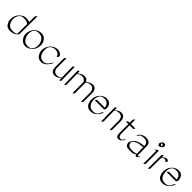

<svg xmlns="http://www.w3.org/2000/svg" viewBox="449 -2149 3777 3777"><g transform="rotate(45 2337.5 -261.0)"><path d="M379.9 -359.9 380.9 -518.1Q380.9 -526.4 398.4 -541.7Q416 -557.1 416 -548.8L412.1 -66.4Q412.1 -39.6 362.3 -4.6Q312.5 30.3 232.4 30.3Q152.3 30.3 115.2 -24.9Q78.1 -80.1 78.1 -136.2Q78.6 -245.6 147.5 -312.3Q216.3 -378.9 282.5 -376.2Q348.6 -373.5 379.9 -359.9ZM379.4 -303.2Q377.4 -304.2 372.6 -308.6Q341.8 -337.4 269.5 -340.1Q197.3 -342.8 169.4 -315.9Q113.8 -262.2 113.5 -187.5Q113.3 -112.8 149.7 -58.8Q186 -4.9 273.2 -4.9Q360.4 -4.9 377 -37.1Z M866.7 -205.1Q866.7 -96.2 800.5 -32.5Q734.4 31.2 658.4 31.5Q582.5 31.7 532.2 -36.6Q481.9 -105 498.3 -192.1Q514.6 -279.3 573.2 -328.1Q631.8 -377 707.5 -377Q783.2 -377 825 -320.1Q866.7 -263.2 866.7 -205.1ZM666 -341.8Q531.7 -341.8 531.7 -189Q531.7 -117.7 573.7 -60.5Q615.7 -3.4 684.6 -3.7Q753.4 -3.9 778.8 -28.8Q831.1 -79.6 831.1 -155Q831.1 -230.5 790.3 -286.1Q749.5 -341.8 666 -341.8Z M1250 -90.3Q1257.8 -105.5 1274.2 -122.8Q1290.5 -140.1 1289.6 -131.8Q1287.1 -113.3 1249 -59.6Q1185.5 30.3 1103.3 31Q1021 31.7 983.4 -24.4Q931.2 -102.1 948.5 -188.2Q965.8 -274.4 1027.8 -325.9Q1089.8 -377.4 1154.3 -377.2Q1218.8 -377 1257.3 -338.9Q1295.9 -300.8 1262.2 -271Q1243.2 -253.9 1242.7 -262.2Q1242.2 -285.6 1214.1 -313.7Q1186 -341.8 1126.5 -342Q1066.9 -342.3 1023.9 -306.2Q981 -270 981 -191.4Q981 -112.8 1017.8 -58.1Q1054.7 -3.4 1130.4 -4.2Q1206.1 -4.9 1250 -90.3Z M1643.1 -67.4V-4.9Q1655.3 -2.4 1639.2 15.4Q1623 33.2 1615.5 31.5Q1607.9 29.8 1607.9 28.3V-28.8Q1546.4 20.5 1520 26.4Q1408.7 51.8 1377 -35.6Q1368.2 -60.5 1367.7 -92.3V-339.8Q1367.7 -348.1 1385.3 -363.8Q1402.8 -379.4 1402.8 -371.1V-123.5Q1404.8 -3.9 1508.8 -3.4Q1556.2 -2 1598.6 -37.1Q1603.5 -41 1607.4 -44.4Q1604.5 -191.4 1601.6 -337.9Q1601.6 -346.2 1618.9 -361.8Q1636.2 -377.4 1636.7 -369.1Z M1864.7 -343.3Q1818.8 -344.7 1766.1 -302.2L1772 -8.8Q1772 -0.5 1754.4 14.9Q1736.8 30.3 1736.8 22.5L1731 -279.3V-342.3Q1719.2 -345.2 1735.4 -362.5Q1751.5 -379.9 1758.8 -378.2Q1766.1 -376.5 1766.1 -375V-317.4Q1827.6 -366.7 1854 -373Q1968.3 -399.9 2002.4 -314.5Q2074.2 -377 2142.3 -377Q2210.4 -377 2235.4 -308.6Q2244.1 -283.7 2244.1 -252.9V-5.4Q2244.1 2.9 2228 16.6Q2211.9 30.3 2209 25.9V-221.7Q2209 -251.5 2200.7 -275.9Q2176.3 -341.8 2115.5 -341.8Q2054.7 -341.8 2012.7 -306.6Q2008.8 -303.2 2005.4 -300.3Q2005.9 -286.6 2005.9 -254.4L2006.3 -6.8Q2006.3 1.5 1988.8 17.1Q1971.2 32.7 1971.2 24.4L1969.2 -277.3Q1945.3 -343.3 1864.7 -343.3Z M2380.4 -78.1Q2417.5 -3.9 2509.8 -5.1Q2602.1 -6.3 2634.3 -88.9Q2643.1 -110.8 2659.4 -129.9Q2675.8 -148.9 2675.3 -141.1Q2674.3 -106 2618.2 -38.3Q2562 29.3 2472.9 30.5Q2383.8 31.7 2347.7 -39.8Q2311.5 -111.3 2326.7 -195.1Q2341.8 -278.8 2401.1 -328.1Q2460.4 -377.4 2522.5 -377Q2643.6 -377 2657.2 -251Q2661.1 -216.3 2650.1 -200.9Q2639.2 -185.5 2627.4 -185.5H2381.8Q2373.5 -185.5 2388.9 -203.4Q2404.3 -221.2 2412.6 -221.2H2622.1Q2607.9 -341.8 2491.2 -341.8Q2358.4 -342.8 2358.4 -179.7Q2358.9 -120.1 2380.4 -78.1Z M2757.8 -284.2V-347.2Q2747.6 -349.6 2762.2 -367.4Q2776.9 -385.3 2784.9 -383.3Q2793 -381.3 2793 -379.9V-322.8Q2854.5 -371.6 2880.4 -377.4Q2992.2 -401.9 3023.4 -315.4Q3032.2 -290.5 3032.7 -258.8L3033.2 -11.7Q3033.2 -3.4 3015.6 12.2Q2998 27.8 2998 19.5L2997.6 -227.5Q2995.6 -348.1 2891.6 -348.1Q2877 -348.1 2870.8 -346.4Q2864.7 -344.7 2847.4 -341.3Q2830.1 -337.9 2812 -323Q2793.9 -308.1 2793 -307.1L2798.8 -13.7Q2798.8 -5.4 2781.2 10.3Q2763.7 25.9 2763.7 17.6Z M3178.7 -355Q3178.2 -393.1 3177.7 -422.9Q3177.2 -452.6 3191.7 -463.4Q3206.1 -474.1 3208.7 -474.1Q3211.4 -474.1 3212.2 -473.6Q3212.9 -473.1 3213.1 -471.9Q3213.4 -470.7 3213.4 -469.5Q3213.4 -468.3 3212.9 -466.1Q3212.4 -463.9 3212.4 -462.4L3214.4 -356.4L3336.9 -355Q3345.2 -355 3329.6 -337.2Q3314 -319.3 3305.7 -319.8Q3259.8 -320.3 3213.4 -320.8V-105Q3213.9 -5.9 3272.9 -5.9Q3306.6 -5.9 3319.3 -29.3Q3332 -52.7 3347.7 -63Q3363.3 -73.2 3356 -59.1Q3308.1 29.3 3243.4 29.3Q3178.7 29.3 3178.2 -73.7V-319.8H3122.6Q3109.9 -312.5 3110.8 -316.9L3111.3 -318.4Q3111.3 -323.2 3116.9 -329.6Q3122.6 -335.9 3130.9 -345.5Q3139.2 -355 3147.5 -355Z M3735.4 25.4Q3715.8 25.4 3707 -8.8Q3658.7 28.8 3609.6 29.3Q3560.5 29.8 3521 25.4Q3469.7 25.4 3446.3 -17.1Q3436 -37.6 3436 -63.7Q3436 -89.8 3460.9 -127.9Q3524.9 -225.6 3706.1 -235.4Q3705.6 -260.7 3698.2 -285.2Q3677.2 -344.7 3586.4 -344.7Q3529.3 -344.7 3486.3 -314.5Q3485.4 -312 3485.6 -306.4Q3485.8 -300.8 3468 -285.4Q3450.2 -270 3450.2 -278.3Q3450.2 -293 3471.2 -316.4Q3526.4 -379.9 3618.9 -379.9Q3711.4 -379.9 3733.4 -317.9Q3740.7 -293 3741.2 -271.5L3746.1 -50.8Q3746.1 -46.4 3741.2 -40Q3744.6 -9.8 3766.1 -9.8Q3773.4 -19.5 3786.9 -30.3Q3800.3 -41 3796.4 -29.3Q3791.5 -15.6 3773.9 4.6Q3756.3 24.9 3735.4 25.4ZM3706.5 -210.9Q3693.8 -199.7 3641.4 -197.8Q3588.9 -195.8 3541.3 -172.6Q3493.7 -149.4 3475.8 -122.3Q3458 -95.2 3480.7 -52.5Q3503.4 -9.8 3552.2 -9.8Q3552.2 -9.8 3583.5 -5.9Q3615.2 -2.4 3658.2 -11.5Q3701.2 -20.5 3710.4 -27.8Z M3983.4 -537.6Q4001.5 -497.6 3971.4 -468Q3941.4 -438.5 3915.5 -438.5Q3889.6 -438.5 3877.9 -464.4Q3875 -471.7 3875 -484.1Q3875 -496.6 3894.8 -525.4Q3914.6 -554.2 3945.1 -554.2Q3975.6 -554.2 3983.4 -537.6ZM3955.1 -474.1Q3956.5 -485.8 3949.2 -502.4Q3941.9 -519 3927.7 -519Q3913.6 -519 3910.6 -518.6Q3910.2 -515.1 3910.2 -509.5Q3910.2 -503.9 3917.7 -486.6Q3925.3 -469.2 3955.1 -474.1ZM3925.8 -354 3960.4 -374.5Q3972.2 -381.3 3972.7 -373L3974.1 -9.3Q3974.1 -1 3956.3 14.6Q3938.5 30.3 3938.5 22L3937 -340.8H3936.5L3907.7 -323.7Q3892.6 -314.5 3901.6 -329.6Q3910.6 -344.7 3925.8 -354Z M4106 -319.8Q4152.8 -375.5 4196 -375.5Q4239.3 -375.5 4244.1 -342.8Q4245.1 -335.4 4227.5 -319.3Q4210 -303.2 4209 -310.5Q4205.1 -340.3 4171.9 -340.3Q4138.7 -340.3 4126.2 -324.2Q4113.8 -308.1 4109.9 -300.3Q4105 -291 4105.5 -290Q4106 -289.1 4106 -288.6L4104 -7.8Q4104 0.5 4086.4 16.1Q4068.8 31.7 4068.8 23.4L4070.8 -257.3Q4070.8 -258.3 4071 -260.3Q4071.3 -262.2 4070.8 -263.2V-339.4Q4062 -342.8 4078.4 -360.4Q4094.7 -377.9 4100.3 -375.7Q4106 -373.5 4106 -372.1Z M4380.4 -78.1Q4417.5 -3.9 4509.8 -5.1Q4602.1 -6.3 4634.3 -88.9Q4643.1 -110.8 4659.4 -129.9Q4675.8 -148.9 4675.3 -141.1Q4674.3 -106 4618.2 -38.3Q4562 29.3 4472.9 30.5Q4383.8 31.7 4347.7 -39.8Q4311.5 -111.3 4326.7 -195.1Q4341.8 -278.8 4401.1 -328.1Q4460.4 -377.4 4522.5 -377Q4643.6 -377 4657.2 -251Q4661.1 -216.3 4650.1 -200.9Q4639.2 -185.5 4627.4 -185.5H4381.8Q4373.5 -185.5 4388.9 -203.4Q4404.3 -221.2 4412.6 -221.2H4622.1Q4607.9 -341.8 4491.2 -341.8Q4358.4 -342.8 4358.4 -179.7Q4358.9 -120.1 4380.4 -78.1Z"/></g></svg>

Font: ML-NILA05
Style: Regular
Weight: 400
Designer: CLT@C-DIT
Version: Version ML-NILA05 1.0